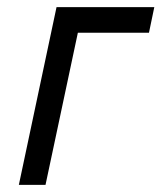

<svg xmlns="http://www.w3.org/2000/svg" viewBox="-20 -520 454 540"><path d="M139 -500 33 0H108L199 -428H399L414 -500Z"/></svg>

Font: Advent Pro Medium
Style: Italic
Weight: 500
Italic angle: -12°
Version: Version 3.000